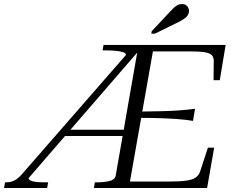

<svg xmlns="http://www.w3.org/2000/svg" viewBox="-75 -933 1159 953"><path d="M-50 -28H-43Q-17 -28 2.5 -40.5Q22 -53 44 -80L550 -660Q551 -669 536 -674Q521 -679 497 -681Q473 -683 445 -683H434L439 -710H1045L1016 -535H985L986 -631Q986 -649 976 -659.5Q966 -670 939.5 -674Q913 -678 864 -678H684L570 -32H769Q820 -32 850.5 -36.5Q881 -41 896.5 -52Q912 -63 918 -81L957 -200H988L953 0H391L396 -28H406Q442 -28 468.5 -34.5Q495 -41 499 -60L606 -672L67 -49Q67 -43 75 -38Q83 -33 100 -30.5Q117 -28 142 -28H164L159 0H-55ZM246 -289H561L558 -258H227ZM611 -379Q673 -380 722.5 -381Q772 -382 813.5 -385Q855 -388 893 -393L883 -333Q847 -339 806 -342Q765 -345 716 -346.5Q667 -348 606 -348ZM766 -872Q778 -885 787.5 -894Q797 -903 807 -908Q817 -913 828 -913Q845 -913 854 -902.5Q863 -892 863 -879Q863 -867 856.5 -857Q850 -847 836.5 -838Q823 -829 802 -819L694 -766H676L678 -778Z"/></svg>

Font: Roboto Serif 120pt Expanded Light
Style: Italic
Weight: 300
Width: 7
Italic angle: -10°
Designer: Greg Gazdowicz
Foundry: Commercial Type
Version: Version 1.008